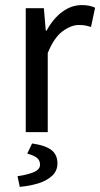

<svg xmlns="http://www.w3.org/2000/svg" viewBox="-20 -519 394 754"><path d="M81.1 0V-486.8H152.3L159.7 -398.9H163.1Q188 -445.3 224.1 -472.2Q260.3 -499 300.8 -499Q317.4 -499 329.6 -496.6Q341.8 -494.1 353.5 -488.8L337.4 -413.1Q325.2 -417 314.9 -418.9Q304.7 -420.9 289.6 -420.9Q259.3 -420.9 225.6 -396Q191.9 -371.1 167.5 -310.5V0ZM57.6 214.8 48.8 172.9Q87.9 167.5 112.5 157Q137.2 146.5 137.2 127.9Q137.2 108.9 122.8 99.1Q108.4 89.4 86.9 84.5L106 44.4Q158.2 51.8 181.9 70.1Q205.6 88.4 205.6 122.6Q205.6 151.9 184.6 171.4Q163.6 190.9 130.1 201.2Q96.7 211.4 57.6 214.8Z"/></svg>

Font: Varta Light Medium
Style: Regular
Weight: 500
Version: Version 1.004